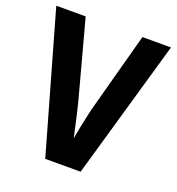

<svg xmlns="http://www.w3.org/2000/svg" viewBox="-122 -758 789 857"><g transform="rotate(20 272.5 -329.5)"><path d="M355.5 0 544.9 -659.2H409.2L313.5 -304.7Q297.9 -250 275.4 -129.9Q252 -241.2 236.3 -299.8L139.6 -659.2H0L187.5 0Z"/></g></svg>

Font: Yaldevi Colombo
Style: Bold
Weight: 700
Designer: Sol Matas, Denzil Rajitha, Kosala Senevirathne and Pathum Egodawatta
Foundry: Mooniak
Version: Version 1.020 ; ttfautohint (v1.6)